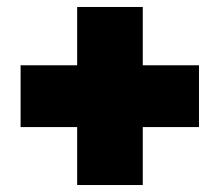

<svg xmlns="http://www.w3.org/2000/svg" viewBox="-20 -620 629 550"><path d="M389 -600V-433H550V-256H389V-90H201V-256H39V-433H201V-600Z"/></svg>

Font: SVN-Poppins ExtraBold
Style: Regular
Weight: 800
Designer: Ninad Kale (Devanagari), Jonny Pinhorn (Latin)
Foundry: Indian Type Foundry
Version: Version 3.002 2017; ttfautohint (v1.8.3)